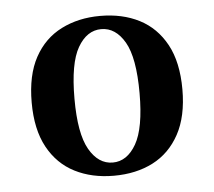

<svg xmlns="http://www.w3.org/2000/svg" viewBox="-40 -471 586 526"><g transform="rotate(-5 253.0 -208.0)"><path d="M253.2 11.3Q192.7 11.3 146 -12.5Q99.2 -36.3 72.6 -85.1Q46 -133.9 46 -208.1Q46 -283.1 72.6 -331.9Q99.2 -380.6 146.4 -404.4Q193.5 -428.2 253.2 -428.2Q314.5 -428.2 360.9 -404.4Q407.3 -380.6 433.9 -331.9Q460.5 -283.1 460.5 -208.1Q460.5 -133.9 433.9 -85.1Q407.3 -36.3 360.9 -12.5Q314.5 11.3 253.2 11.3ZM253.2 -25Q292.7 -25 317.7 -68.5Q342.7 -112.1 342.7 -208.1Q342.7 -305.6 317.7 -348.8Q292.7 -391.9 253.2 -391.9Q213.7 -391.9 188.7 -348.8Q163.7 -305.6 163.7 -208.1Q163.7 -112.1 188.7 -68.5Q213.7 -25 253.2 -25Z"/></g></svg>

Font: Playfair 9pt
Style: Bold
Weight: 700
Designer: Claus Eggers Sørensen
Foundry: Claus Eggers Sørensen
Version: Version 2.203